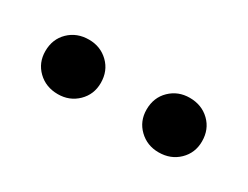

<svg xmlns="http://www.w3.org/2000/svg" viewBox="-30 -876 445 345"><g transform="rotate(30 192.5 -703.5)"><path d="M88 -647Q63 -647 46.5 -663Q30 -679 30 -703Q30 -728 46.5 -744Q63 -760 88 -760Q112 -760 128.5 -744Q145 -728 145 -703Q145 -679 128.5 -663Q112 -647 88 -647ZM297 -647Q273 -647 256.5 -663Q240 -679 240 -703Q240 -728 256.5 -744Q273 -760 297 -760Q322 -760 338.5 -744Q355 -728 355 -703Q355 -679 338.5 -663Q322 -647 297 -647Z"/></g></svg>

Font: Yekcdsyqcyvpieeyorgstswgcgt
Style: Regular
Weight: 400
Italic angle: -8°
Designer: Carrois Corporate & Edenspiekermann
Foundry: Carrois Corporate GbR & Edenspiekermann AG
Version: Version 2.001